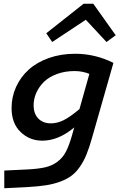

<svg xmlns="http://www.w3.org/2000/svg" viewBox="-20 -770 654 1029"><path d="M228 -591.8 428.2 -750H480L600.1 -581.1L550.8 -544.9L439.9 -664.1L259.8 -544.9ZM365.2 -42 377.9 -86.9Q293 -16.1 207 -16.1Q138.2 -16.1 90.1 -62.7Q42 -109.4 42 -190.9Q42 -251 66.2 -304.2Q90.3 -357.4 133.8 -396.7Q177.2 -436 241.7 -459Q306.2 -481.9 382.8 -481.9Q489.7 -481.9 587.9 -433.1L473.1 -30.8Q458.5 21 443.8 57.1Q429.2 93.3 408.7 123Q388.2 152.8 364 171.1Q339.8 189.5 304.2 202.9Q268.6 216.3 226.1 222.9Q183.6 229.5 124 232.9L2.9 238.8V144L125 138.2Q185.5 135.3 222.9 126.5Q260.3 117.7 288.3 96.4Q316.4 75.2 333 43.5Q349.6 11.7 365.2 -42ZM160.2 -206.1Q160.2 -160.2 185.5 -134.5Q210.9 -108.9 252.9 -108.9Q285.6 -108.9 319.3 -125Q353 -141.1 405.8 -185.1L459 -374Q421.9 -389.2 379.9 -389.2Q327.1 -389.2 284.2 -373Q241.2 -356.9 214.8 -330.6Q188.5 -304.2 174.3 -272Q160.2 -239.7 160.2 -206.1Z"/></svg>

Font: IntelOne Mono Medium
Style: Italic
Weight: 500
Italic angle: -16°
Designer: Fred Shallcrass
Foundry: Frere-Jones Type LLC
Version: Version 1.200;hotconv 1.1.0;makeotfexe 2.6.0;FJTRelease1.2